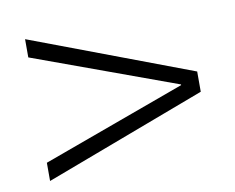

<svg xmlns="http://www.w3.org/2000/svg" viewBox="-55 -611 686 560"><g transform="rotate(-10 287.5 -331.0)"><path d="M51 -121V-175L476 -330V-332L51 -487V-541L529 -361V-301Z"/></g></svg>

Font: Hedvig Letters Serif
Style: Regular
Weight: 400
Designer: Alexander Örn & Tor Weibull
Foundry: Kanon Foundry
Version: Version 1.000